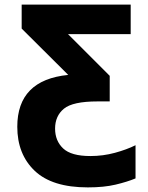

<svg xmlns="http://www.w3.org/2000/svg" viewBox="-20 -573 640 833"><path d="M361 240Q431 240 481.5 228Q532 216 568 201V57Q530 76 478.5 90Q427 104 372 104Q289 104 254 71Q219 38 219 -15Q219 -70 257.5 -101.5Q296 -133 403 -133H456V-244L275 -425H547V-553H74V-449L276 -248Q55 -226 55 -23Q55 96 130.5 168Q206 240 361 240Z"/></svg>

Font: Noto Sans Mono UI ExtraBold
Style: Regular
Weight: 800
Designer: Monotype Design team
Foundry: Monotype Imaging Inc.
Version: 1.000